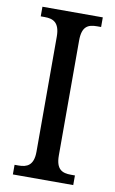

<svg xmlns="http://www.w3.org/2000/svg" viewBox="-83 -759 483 805"><g transform="rotate(10 159.0 -357.0)"><path d="M31 0H288V-41H271C234 -41 207 -52 207 -112V-601C207 -662 233 -673 271 -673H288V-714H31V-673H48C83 -673 112 -662 112 -601V-111C112 -52 83 -41 48 -41H31Z"/></g></svg>

Font: Noto Serif Bengali Condensed
Style: Regular
Weight: 400
Width: 3
Designer: Juan Bruce, Universal Thirst, Indian Type Foundry and the Monotype Design Team.
Foundry: Monotype Imaging Inc.
Version: Version 2.003